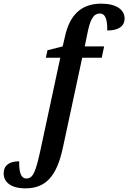

<svg xmlns="http://www.w3.org/2000/svg" viewBox="-119 -790 702 1051"><path d="M20 241C130 241 192 177 226 15L331 -474H438L451 -536H345L358 -600C374 -682 391 -716 428 -716C462 -716 469 -672 468 -623C529 -623 563 -646 563 -689C563 -736 519 -770 435 -770C323 -770 261 -705 236 -587L224 -536L141 -515L132 -474H211L103 29C76 153 62 187 25 187C-8 187 -15 143 -14 93C-69 93 -99 116 -99 159C-99 207 -59 241 20 241Z"/></svg>

Font: Noto Serif Condensed SemiBold
Style: Italic
Weight: 600
Width: 3
Italic angle: -12°
Designer: Monotype Design Team
Foundry: Monotype Imaging Inc.
Version: Version 2.014